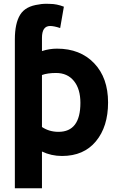

<svg xmlns="http://www.w3.org/2000/svg" viewBox="-20 -812 635 1034"><path d="M206 -608V-537Q246 -550 287 -550Q412 -550 487 -471.5Q562 -393 562 -260Q562 -130 496.5 -51Q431 28 314 28Q256 28 206 4V202H60V-600Q60 -686 88.5 -732.5Q117 -779 190 -788Q212 -793 250 -791Q285 -791 324 -776L304 -661Q271 -672 250 -672Q206 -672 206 -608ZM206 -408V-128Q245 -102 295 -102Q413 -102 413 -258Q413 -333 378 -376Q343 -419 282 -419Q236 -419 206 -408Z"/></svg>

Font: Repo
Style: Bold
Weight: 700
Designer: Stefan Peev
Foundry: Context Ltd
Version: Version 001.000